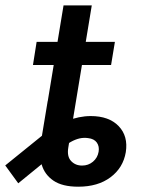

<svg xmlns="http://www.w3.org/2000/svg" viewBox="-84 -685 527 714"><path d="M207 9.3Q147.5 9.3 114.5 -13.4Q81.5 -36.1 71 -73.2Q60.5 -110.4 67.4 -152.8L93.3 -309.1H198.2L169.9 -135.7Q164.6 -103 180.4 -86.2Q196.3 -69.3 221.2 -69.3Q244.6 -69.3 261.7 -83.7Q278.8 -98.1 282.7 -120.6Q286.1 -140.6 276.1 -154.8Q266.1 -168.9 243.7 -171.4Q227.5 -173.8 211.7 -170.2Q195.8 -166.5 179.2 -157.2Q162.6 -147.9 143.6 -133.8L-16.1 -3.4L-64.5 -69.8L76.2 -183.6Q116.2 -216.3 163.1 -234.9Q210 -253.4 253.4 -253.4Q321.3 -253.4 357.2 -216.1Q393.1 -178.7 383.8 -119.1Q374 -61 327.1 -25.9Q280.3 9.3 207 9.3ZM74.7 -194.8 152.3 -665H257.3L179.7 -194.8ZM38.6 -443.4 52.2 -529.3H343.3L329.1 -443.4Z"/></svg>

Font: Inter 24pt Medium
Style: Italic
Weight: 500
Italic angle: -9.3988°
Designer: Rasmus Andersson
Foundry: rsms
Version: Version 4.001;git-66647c0bb